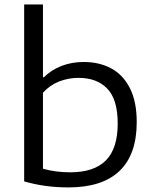

<svg xmlns="http://www.w3.org/2000/svg" viewBox="-20 -828 687 858"><path d="M88 -17.5V-808H172V-483H176.5Q209 -515.5 254.5 -533.2Q300 -551 354.5 -551Q423 -551 476.2 -522.8Q529.5 -494.5 560.2 -434.5Q591 -374.5 591 -282.5Q591 -137.5 514 -64Q437 9.5 285.5 9.5Q180 9.5 88 -17.5ZM506 -275.5Q506 -383.5 459.5 -431.8Q413 -480 331.5 -480Q285 -480 243.8 -463.8Q202.5 -447.5 172 -413.5V-74Q228 -58 293.5 -58Q400.5 -58 453.2 -111.2Q506 -164.5 506 -275.5Z"/></svg>

Font: Encode Sans Expanded
Style: Regular
Weight: 400
Width: 7
Designer: Multiple Designers
Foundry: Impallari Type
Version: Version 2.000